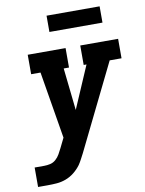

<svg xmlns="http://www.w3.org/2000/svg" viewBox="-99 -1000 809 1069"><g transform="rotate(-10 305.0 -465.5)"><path d="M28 0V-110H82Q99 -110 116.5 -114Q134 -118 148 -130.5Q162 -143 171 -159Q180 -175 188 -191L215 -246L152 -625H99V-735H313V-625H283L309 -386L412 -625H396V-735H610V-625H543L306 -142Q298 -127 290 -111.5Q282 -96 272 -81Q255 -58 233 -40.5Q211 -23 185.5 -13.5Q160 -4 134 -2Q108 0 82 0ZM540 -839H240V-931H540Z"/></g></svg>

Font: Iosevka Slab XBdExObl
Style: Regular
Weight: 800
Width: 7
Italic angle: -9°
Monospace: yes
Designer: Belleve Invis
Foundry: Belleve Invis
Version: Version 11.1.0; ttfautohint (v1.8.3)